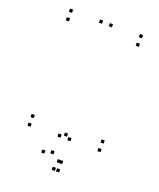

<svg xmlns="http://www.w3.org/2000/svg" viewBox="-169 -843 959 1156"><g transform="rotate(20 310.0 -265.0)"><path d="M351.5 -720V-740H331.5V-720ZM288.5 -720V-740H268.5V-720ZM288.5 10V-10H268.5V10ZM351.5 10V-10H331.5V10ZM96 -665V-685H76V-665ZM544 -665V-685H524V-665ZM544 -720V-740H524V-720ZM96 -720V-740H76V-720ZM544 10V-10H524V10ZM544 -45V-65H524V-45ZM96 -45V-65H76V-45ZM96 10V-10H76V10ZM229.5 134V114H209.5V134ZM324.5 210V190H304.5V210ZM351.5 210V190H331.5V210ZM351.5 156.5V136.5H331.5V156.5ZM337 156.5V136.5H317V156.5ZM282.5 119V99H262.5V119ZM351.5 10V-10H331.5V10ZM322.5 -8.5V-28.5H302.5V-8.5Z"/></g></svg>

Font: Monaspace Neon Dots Var
Style: Regular
Weight: 400
Designer: Riley Cran and the Lettermatic Team
Version: Version 1.100 (Monaspace Neon Dots)